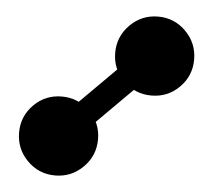

<svg xmlns="http://www.w3.org/2000/svg" viewBox="-57 -916 1114 982"><g transform="rotate(5 500.0 -424.5)"><path d="M247.1 -280.3 628.9 -662.1 724.6 -567.4 342.8 -185.5ZM858.9 -792Q918 -732.4 918 -648.4Q918 -564.5 858.9 -505.4Q799.8 -446.3 715.8 -446.3Q631.8 -446.3 572.3 -505.4Q512.7 -564.5 512.7 -648.4Q512.7 -732.4 572.3 -792Q631.8 -851.6 715.8 -851.6Q799.8 -851.6 858.9 -792ZM404.3 -342.3Q463.9 -283.2 463.9 -199.2Q463.9 -115.2 404.3 -55.7Q344.7 3.9 260.7 3.9Q176.8 3.9 117.7 -55.7Q58.6 -115.2 58.6 -199.2Q58.6 -283.2 117.7 -342.3Q176.8 -401.4 260.7 -401.4Q344.7 -401.4 404.3 -342.3Z"/></g></svg>

Font: Heydings Controls
Style: Regular
Weight: 400
Monospace: yes
Designer: Heydon Pickering
Version: Version 1.0